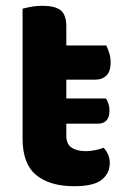

<svg xmlns="http://www.w3.org/2000/svg" viewBox="-20 -628 432 663"><path d="M209 -159Q209 -131 227 -118.5Q245 -106 277 -106Q292 -106 309 -109.5Q326 -113 338 -118Q347 -108 353 -95Q359 -82 359 -65Q359 -30 331.5 -7.5Q304 15 236 15Q152 15 105 -23.5Q58 -62 58 -149V-598Q69 -601 87 -604.5Q105 -608 126 -608Q170 -608 189.5 -592.5Q209 -577 209 -536V-471H347Q352 -461 357 -445.5Q362 -430 362 -413Q362 -381 347.5 -367Q333 -353 310 -353H209V-288H346Q350 -282 354 -271Q358 -260 358 -246Q358 -223 347.5 -212Q337 -201 319 -201H209V-159Z"/></svg>

Font: Baloo Paaji 2
Style: Bold
Weight: 700
Designer: Shuchita Grover, Noopur Datye and Ek Type
Foundry: Ek Type
Version: Version 1.640;hotconv 1.0.111;makeotfexe 2.5.65597; ttfautoh